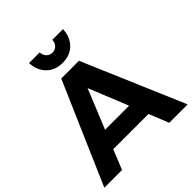

<svg xmlns="http://www.w3.org/2000/svg" viewBox="-244 -1084 1248 1248"><g transform="rotate(-45 380.0 -459.5)"><path d="M-3 0 301 -700H464L763 0H594L539 -136H215L160 0ZM224 -919H322Q323 -892 339.5 -875.5Q356 -859 380 -859Q404 -859 420.5 -875.5Q437 -892 438 -919H536Q533 -849 490.5 -807Q448 -765 380 -765Q312 -765 269.5 -807Q227 -849 224 -919ZM267 -263H488L378 -535Z"/></g></svg>

Font: Trueno
Style: SBd
Weight: 600
Designer: Julieta Ulanovsky
Foundry: Julieta Ulanovsky
Version: Version 3.001b